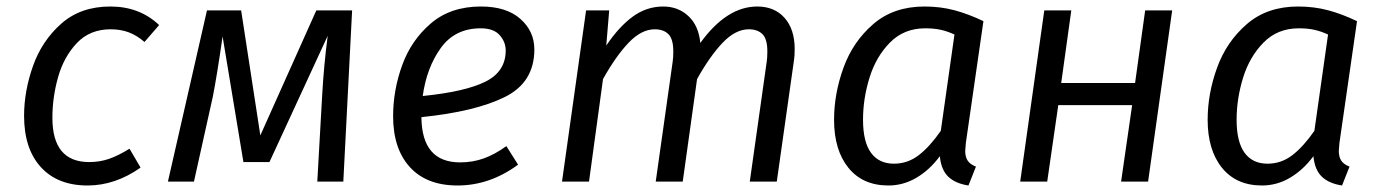

<svg xmlns="http://www.w3.org/2000/svg" viewBox="-20 -558 4246 590"><path d="M469 -481 424 -429Q401 -449 376 -458.5Q351 -468 320 -468Q256 -468 216 -425.5Q176 -383 158.5 -321Q141 -259 141 -196Q141 -60 254 -60Q287 -60 315.5 -70Q344 -80 378 -101L412 -43Q334 12 249 12Q157 12 105.5 -44.5Q54 -101 54 -202Q54 -278 81.5 -355.5Q109 -433 168.5 -485.5Q228 -538 319 -538Q409 -538 469 -481Z M1035 0H955L970 -265Q975 -356 987 -448L808 -60H728L664 -446Q647 -327 634 -261L576 0H496L616 -526H721L780 -142L952 -526H1062Z M1275 -198Q1276 -59 1394 -59Q1432 -59 1466 -71Q1500 -83 1536 -109L1572 -52Q1485 12 1386 12Q1291 12 1239.5 -44.5Q1188 -101 1188 -201Q1188 -281 1216 -358Q1244 -435 1304.5 -486.5Q1365 -538 1458 -538Q1536 -538 1579 -500Q1622 -462 1622 -406Q1622 -305 1531.5 -260Q1441 -215 1275 -198ZM1534 -403Q1534 -429 1515.5 -450Q1497 -471 1457 -471Q1378 -471 1334.5 -410.5Q1291 -350 1279 -263Q1409 -276 1471.5 -307Q1534 -338 1534 -403Z M2422 -407Q2422 -386 2420 -374L2367 0H2284L2336 -368Q2338 -380 2338 -400Q2338 -438 2323 -453Q2308 -468 2281 -468Q2240 -468 2200.5 -426.5Q2161 -385 2122 -315L2078 0H1995L2047 -368Q2049 -380 2049 -400Q2049 -438 2034 -453Q2019 -468 1992 -468Q1951 -468 1911.5 -426.5Q1872 -385 1833 -315L1790 0H1707L1781 -526H1852L1843 -418Q1882 -476 1924.5 -507Q1967 -538 2018 -538Q2064 -538 2095.5 -508.5Q2127 -479 2132 -426Q2213 -538 2307 -538Q2360 -538 2391 -503Q2422 -468 2422 -407Z M3002 -493 2948 -119Q2946 -99 2946 -94Q2946 -76 2953.5 -64.5Q2961 -53 2979 -46L2956 12Q2916 6 2894 -15Q2872 -36 2868 -78Q2837 -36 2796.5 -12Q2756 12 2710 12Q2631 12 2587 -42.5Q2543 -97 2543 -190Q2543 -270 2572 -350Q2601 -430 2663.5 -484Q2726 -538 2821 -538Q2870 -538 2913 -526.5Q2956 -515 3002 -493ZM2632 -190Q2632 -122 2656.5 -88.5Q2681 -55 2727 -55Q2769 -55 2803 -81Q2837 -107 2871 -156L2913 -452Q2891 -462 2870.5 -466.5Q2850 -471 2823 -471Q2758 -471 2715 -427.5Q2672 -384 2652 -319.5Q2632 -255 2632 -190Z M3459 -235H3232L3198 0H3115L3189 -526H3272L3241 -303H3468L3499 -526H3582L3508 0H3425Z M4150 -493 4096 -119Q4094 -99 4094 -94Q4094 -76 4101.5 -64.5Q4109 -53 4127 -46L4104 12Q4064 6 4042 -15Q4020 -36 4016 -78Q3985 -36 3944.5 -12Q3904 12 3858 12Q3779 12 3735 -42.5Q3691 -97 3691 -190Q3691 -270 3720 -350Q3749 -430 3811.5 -484Q3874 -538 3969 -538Q4018 -538 4061 -526.5Q4104 -515 4150 -493ZM3780 -190Q3780 -122 3804.5 -88.5Q3829 -55 3875 -55Q3917 -55 3951 -81Q3985 -107 4019 -156L4061 -452Q4039 -462 4018.5 -466.5Q3998 -471 3971 -471Q3906 -471 3863 -427.5Q3820 -384 3800 -319.5Q3780 -255 3780 -190Z"/></svg>

Font: FiraGO Book
Style: Italic
Weight: 350
Italic angle: -8°
Designer: bBox Type GmbH
Foundry: bBox Type GmbH
Version: Version 1.001